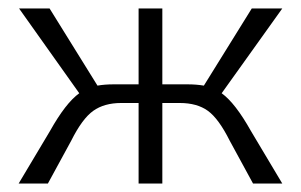

<svg xmlns="http://www.w3.org/2000/svg" viewBox="-20 -433 710 453"><path d="M503 -213Q535 -190 572 -124L646 0H577L522 -101Q496 -153 470.5 -171.5Q445 -190 404 -190H363V0H307V-190H266Q226 -190 200 -171.5Q174 -153 148 -101L93 0H24L98 -124Q135 -190 167 -213L25 -413H97L210 -231Q227 -234 248 -234H307V-413H363V-234H423Q443 -234 461 -231L574 -413H646Z"/></svg>

Font: EauTest Semilight
Style: Italic
Weight: 300
Italic angle: -12°
Designer: Christian Thalmann (Catharsis Fonts)
Version: Version 0.001;PS 000.001;hotconv 1.0.88;makeotf.lib2.5.64775